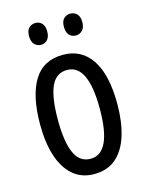

<svg xmlns="http://www.w3.org/2000/svg" viewBox="-111 -788 667 867"><g transform="rotate(-15 222.5 -354.0)"><path d="M403 -269Q403 -186 383.5 -123Q364 -60 324 -25Q284 10 221 10Q162 10 122 -25Q82 -60 62 -122.5Q42 -185 42 -269Q42 -402 86 -474.5Q130 -547 223 -547Q309 -547 356 -476.5Q403 -406 403 -269ZM125 -269Q125 -166 148.5 -113.5Q172 -61 223 -61Q321 -61 321 -269Q321 -476 223 -476Q171 -476 148 -424.5Q125 -373 125 -269ZM97 -668Q97 -694 109.5 -706Q122 -718 140 -718Q158 -718 170 -705.5Q182 -693 182 -668Q182 -642 170 -629Q158 -616 140 -616Q122 -616 109.5 -629Q97 -642 97 -668ZM260 -668Q260 -694 272.5 -706Q285 -718 303 -718Q321 -718 333.5 -705.5Q346 -693 346 -668Q346 -642 333.5 -629Q321 -616 303 -616Q284 -616 272 -629Q260 -642 260 -668Z"/></g></svg>

Font: Noto Sans Malayalam ExtraCondensed
Style: Regular
Weight: 400
Width: 2
Designer: Jelle Bosma - Monotype Design Team
Foundry: Monotype Imaging Inc.
Version: Version 2.104; ttfautohint (v1.8.4.7-5d5b)